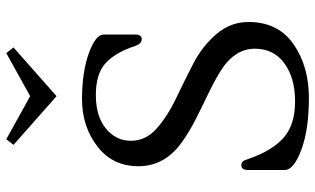

<svg xmlns="http://www.w3.org/2000/svg" viewBox="-216 -776 1003 611"><g transform="rotate(-90 285.5 -470.5)"><path d="M50 0ZM521 -181Q521 -87 450.5 -38Q380 11 279.5 11Q179 11 114.5 -13Q50 -37 50 -66V-183Q50 -204 66 -204Q79 -204 84 -185Q110 -108 151.5 -70.5Q193 -33 268 -33Q343 -33 389.5 -67Q436 -101 436 -161Q436 -227 362 -272Q329 -292 289 -311Q249 -330 209 -350.5Q169 -371 136 -395Q62 -449 62 -531.5Q62 -614 125.5 -662.5Q189 -711 275 -711Q361 -711 421 -689.5Q481 -668 481 -642V-541Q481 -521 466.5 -521Q452 -521 445 -541Q424 -605 390 -636Q356 -667 288.5 -667Q221 -667 182 -635Q143 -603 143 -555.5Q143 -508 182 -473.5Q221 -439 276.5 -412.5Q332 -386 387.5 -357.5Q443 -329 482 -284Q521 -239 521 -181ZM130 -929 148 -952 285 -876 422 -952 440 -929 285 -792Z"/></g></svg>

Font: Lustria
Style: Regular
Weight: 400
Designer: Matthew Desmond
Foundry: Matthew Desmond
Version: Version 001.001; ttfautohint (v1.6)